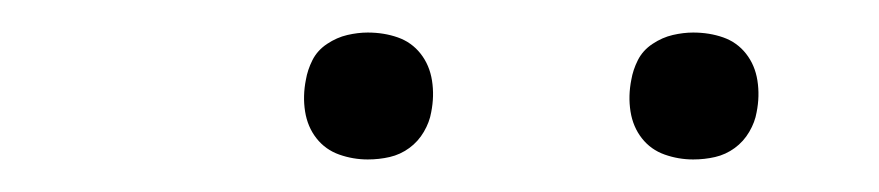

<svg xmlns="http://www.w3.org/2000/svg" viewBox="-20 -739 540 118"><path d="M406 -641Q397 -641 388.5 -644Q380 -647 374.5 -654Q369 -661 367.5 -670.5Q366 -680 368 -690Q369 -696 372 -702Q375 -708 381 -712Q387 -716 393.5 -717.5Q400 -719 406 -719Q416 -719 424.5 -716Q433 -713 438.5 -706Q444 -699 445.5 -689.5Q447 -680 445 -670Q444 -664 440.5 -658Q437 -652 431.5 -648Q426 -644 419.5 -642.5Q413 -641 406 -641ZM206 -641Q197 -641 188.5 -644Q180 -647 174.5 -654Q169 -661 167.5 -670.5Q166 -680 168 -690Q169 -696 172 -702Q175 -708 181 -712Q187 -716 193.5 -717.5Q200 -719 206 -719Q216 -719 224.5 -716Q233 -713 238.5 -706Q244 -699 245.5 -689.5Q247 -680 245 -670Q244 -664 240.5 -658Q237 -652 231.5 -648Q226 -644 219.5 -642.5Q213 -641 206 -641Z"/></svg>

Font: Iosevka Slab XLtObl
Style: Regular
Weight: 200
Italic angle: -9°
Monospace: yes
Designer: Belleve Invis
Foundry: Belleve Invis
Version: Version 11.1.1; ttfautohint (v1.8.3)